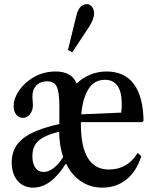

<svg xmlns="http://www.w3.org/2000/svg" viewBox="-20 -870 722 901"><path d="M359.5 -289Q359.5 -74.5 491 -74.5Q579 -74.5 626 -152.5L643 -137Q621.5 -67 573.8 -28.2Q526 10.5 460 10.5Q404 10.5 360.2 -19Q316.5 -48.5 291 -100.5H288Q218 10.5 136 10.5Q89.5 10.5 62.2 -22Q35 -54.5 35 -108.5Q35 -177.5 86.8 -219.2Q138.5 -261 258.5 -288V-374.5Q258.5 -439 246 -463.8Q233.5 -488.5 201 -488.5Q169.5 -488.5 150.8 -469.2Q132 -450 132 -417Q132 -407 133.2 -397Q134.5 -387 134.5 -378Q134.5 -351.5 121 -334.2Q107.5 -317 87 -317Q68 -317 56 -332.5Q44 -348 44 -372.5Q44 -404 64.8 -437.8Q85.5 -471.5 120 -496Q173 -534.5 241.5 -534.5Q277 -534.5 302 -521.2Q327 -508 340 -478.5Q368 -505 403.8 -519.8Q439.5 -534.5 480.5 -534.5Q564 -534.5 608 -475.8Q652 -417 653.5 -303.5L648 -297H359.5Q359.5 -293.5 359.5 -289ZM472.5 -495.5Q421 -495.5 394.2 -450.8Q367.5 -406 361.5 -333.5L548.5 -341.5Q551.5 -359 551.5 -380.5Q551.5 -495.5 472.5 -495.5ZM185 -63Q208.5 -63 232.8 -82Q257 -101 276.5 -133.5Q258.5 -185 257.5 -252Q188 -234.5 160 -209Q132 -183.5 132 -137Q132 -102.5 146 -82.8Q160 -63 185 -63ZM319 -624.5 299 -635.5 338 -795.5Q344 -821.5 356.2 -836Q368.5 -850.5 388.5 -850.5Q402.5 -850.5 412 -838Q421.5 -825.5 421.5 -806.5Q421.5 -779.5 396.5 -741.5Z"/></svg>

Font: Libre Caslon Condensed Medium
Style: Regular
Weight: 500
Designer: Pablo Impallari, Rodrigo Fuenzalida, Katja Schimmel, Ertekin Erdin
Foundry: Pablo Impallari, Rodrigo Fuenzalida
Version: Version 2.000; ttfautohint (v1.8.4.7-5d5b);gftools[0.9.33]